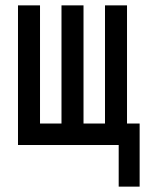

<svg xmlns="http://www.w3.org/2000/svg" viewBox="-20 -540 540 715"><path d="M422 155V0H47V-520H129V-80H209V-520H291V-80H371V-520H453V-80H500V155Z"/></svg>

Font: Iosevka Term Curly Medium
Style: Regular
Weight: 500
Designer: Belleve Invis
Foundry: Belleve Invis
Version: Version 32.3.0